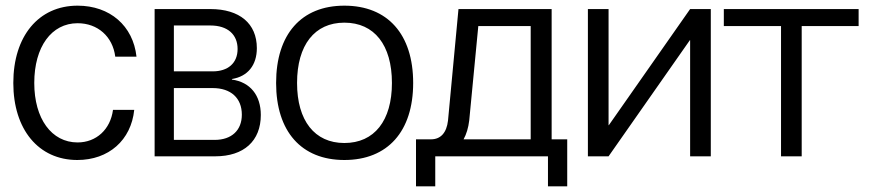

<svg xmlns="http://www.w3.org/2000/svg" viewBox="-20 -552 3088 678"><path d="M454 -164H379C370 -95 320 -49 254 -49C162 -49 101 -133 101 -259C101 -387 162 -470 254 -470C325 -470 378 -423 387 -352H462C450 -461 368 -532 254 -532C116 -532 27 -424 27 -259C27 -95 116 13 253 13C364 13 443 -57 454 -164Z M526 0H740C841 0 901 -54 901 -146C901 -215 864 -262 799 -271V-273C855 -282 887 -322 887 -382C887 -469 826 -520 723 -520H526ZM594 -58V-241H731C795 -241 834 -206 834 -147C834 -92 798 -58 738 -58ZM594 -300V-462H723C784 -462 819 -430 819 -379C819 -329 785 -300 731 -300Z M1196 -532C1044 -532 955 -431 955 -259C955 -88 1044 13 1196 13C1349 13 1439 -88 1439 -259C1439 -431 1349 -532 1196 -532ZM1029 -259C1029 -393 1091 -472 1196 -472C1302 -472 1364 -393 1364 -259C1364 -126 1302 -47 1196 -47C1091 -47 1029 -126 1029 -259Z M1928 -520H1599L1562 -126C1557 -83 1536 -60 1502 -60H1449V106H1517V0H1915V106H1983V-60H1928ZM1617 -60C1627 -78 1634 -101 1637 -127L1669 -460H1854V-60Z M2417 -520 2130 -110H2129V-520H2056V0H2129L2416 -410H2417V0H2490V-520Z M3012 -520H2536V-460H2738V0H2811V-460H3012Z"/></svg>

Font: Non Bureau Light
Style: Regular
Weight: 300
Designer: Jona Saucedo
Foundry: Non Foundry
Version: Version 1.000;FEAKit 1.0